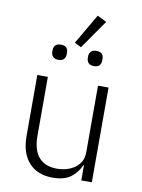

<svg xmlns="http://www.w3.org/2000/svg" viewBox="-96 -944 756 1022"><g transform="rotate(10 281.5 -433.5)"><path d="M414 0V-81H410Q396 -45 361 -16.5Q326 12 260 12Q179 12 132.5 -38.5Q86 -89 86 -183V-512H143V-194Q143 -116 177 -77.5Q211 -39 275 -39Q311 -39 342.5 -51.5Q374 -64 394 -89Q414 -114 414 -153V-512H471V0ZM398 -854 289 -698 253 -716 348 -879ZM182 -611Q162 -611 152.5 -621.5Q143 -632 143 -648V-657Q143 -673 152.5 -683Q162 -693 182 -693Q203 -693 212 -683Q221 -673 221 -657V-648Q221 -632 212 -621.5Q203 -611 182 -611ZM374 -611Q354 -611 344.5 -621.5Q335 -632 335 -648V-657Q335 -673 344.5 -683Q354 -693 374 -693Q395 -693 404 -683Q413 -673 413 -657V-648Q413 -632 404 -621.5Q395 -611 374 -611Z"/></g></svg>

Font: IBM Plex Sans Light
Style: Regular
Weight: 300
Designer: Mike Abbink, Paul van der Laan, Pieter van Rosmalen
Foundry: Bold Monday
Version: Version 3.201